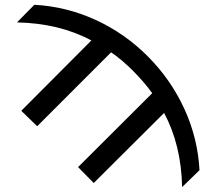

<svg xmlns="http://www.w3.org/2000/svg" viewBox="-20 -758 885 789"><path d="M799.8 -58.6 728.5 10.7Q724.6 -163.1 654.3 -293.9L365.2 -5.9L300.8 -71.3L605.5 -375Q574.2 -418.9 527.8 -465.8Q481.4 -512.7 436.5 -543L132.8 -239.3L67.4 -302.7L355.5 -591.8Q224.6 -662.1 49.8 -666L121.1 -738.3Q252 -731.4 372.6 -676.3Q493.2 -621.1 587.9 -525.9Q682.6 -430.7 737.8 -310.1Q793 -189.5 799.8 -58.6Z"/></svg>

Font: Gen Shin Gothic Regular
Style: Regular
Weight: 400
Designer: [Source Han Sans]
Ryoko NISHIZUKA  (kana & ideographs); Paul D. Hunt (Latin, Greek & Cyrillic); Wenlong ZHANG  (bopomofo
Version: Version 1.002.20150607